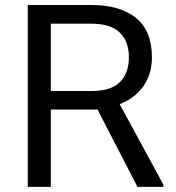

<svg xmlns="http://www.w3.org/2000/svg" viewBox="-20 -730 688 750"><path d="M338 -374.5Q413.5 -374.5 448.5 -409.5Q483.5 -444.5 483.5 -506.5Q483.5 -567.5 448.2 -602.5Q413 -637.5 335.5 -637.5H178.5V-374.5ZM618 0H517L361 -302H178.5V0H88.5V-710.5H335.5Q449.5 -710.5 511.5 -659.8Q573.5 -609 573.5 -505.5Q573.5 -442.5 541.2 -395Q509 -347.5 447.5 -323L618 -9Z"/></svg>

Font: Roberto Sans
Style: Regular
Weight: 400
Designer: Google (font) & Cristiano Sobral (main changes)
Version: Version 1.500; ttfautohint (v1.8.4.7-5d5b-dirty)